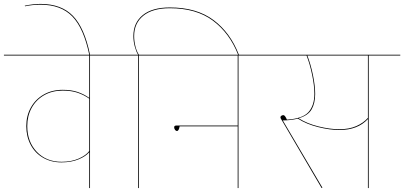

<svg xmlns="http://www.w3.org/2000/svg" viewBox="-31 -959 2061 979"><path d="M570 -676H428V0H424V-183Q407 -162 369.5 -146.5Q332 -131 282 -131Q230 -131 189 -154.5Q148 -178 125.5 -220.5Q103 -263 103 -316Q103 -369 126.5 -411Q150 -453 192 -477Q234 -501 289 -501Q333 -501 365 -490Q397 -479 424 -460V-676H-11V-680H570ZM424 -189V-456Q397 -475 365 -486Q333 -497 289 -497Q235 -497 194 -473.5Q153 -450 130.5 -409Q108 -368 108 -316Q108 -236 156.5 -185Q205 -134 283 -134Q333 -134 370.5 -150.5Q408 -167 424 -189Z M176 -935Q134 -935 97 -927L95 -930Q138 -939 176 -939Q282 -939 341 -878Q400 -817 428 -680H424Q396 -815 338 -875Q280 -935 176 -935Z M1187 -680H1183Q1140 -790 1055 -853.5Q970 -917 835 -917Q747 -917 700 -879Q653 -841 653 -775Q653 -749 659.5 -723Q666 -697 677 -680H775V-676H677V0H673V-676H549V-680H673Q663 -696 656 -722.5Q649 -749 649 -775Q649 -843 697 -882Q745 -921 835 -921Q972 -921 1058 -856.5Q1144 -792 1187 -680Z M1327 -676H1185V0H1181V-315H885Q881 -291 871 -291Q866 -291 861.5 -297Q857 -303 857 -310Q857 -319 869 -319H1181V-676H762V-680H1327Z M2010 -676H1849V0H1845V-352Q1793 -296 1700 -296Q1651 -296 1591 -311Q1531 -326 1488 -354Q1450 -345 1411 -345L1613 -2L1609 0L1407 -344Q1399 -355 1399 -361Q1399 -366 1404 -369Q1409 -372 1414 -372Q1422 -372 1432 -349Q1512 -354 1542 -387.5Q1572 -421 1572 -481Q1572 -522 1560.5 -577.5Q1549 -633 1532 -676H1307V-680H2010ZM1845 -676H1536Q1553 -633 1564.5 -577.5Q1576 -522 1576 -480Q1576 -433 1558 -401.5Q1540 -370 1492 -356Q1534 -329 1592.5 -314.5Q1651 -300 1699 -300Q1749 -300 1785.5 -316Q1822 -332 1845 -358Z"/></svg>

Font: FiraGO Four
Style: Regular
Weight: 100
Designer: bBox Type
Foundry: bBox Type GmbH
Version: Version 1.001